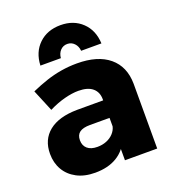

<svg xmlns="http://www.w3.org/2000/svg" viewBox="-139 -865 879 979"><g transform="rotate(-20 300.5 -376.0)"><path d="M268 -230Q230 -230 211.5 -216.5Q193 -203 193 -174Q193 -145 212 -128.5Q231 -112 266 -112Q293 -112 315.5 -121Q338 -130 353.5 -146.5Q369 -163 374 -184L399 -105Q377 -50 329 -21Q281 8 211 8Q153 8 111.5 -14Q70 -36 48 -74Q26 -112 26 -161Q26 -238 79.5 -281Q133 -324 233 -325H391V-230ZM374 -331Q374 -370 348 -392Q322 -414 271 -414Q237 -414 195 -403Q153 -392 109 -370L60 -488Q103 -507 143.5 -520.5Q184 -534 226 -541Q268 -548 312 -548Q425 -548 486.5 -496.5Q548 -445 549 -352V0H374ZM245 -601H134Q137 -673 182.5 -716.5Q228 -760 300 -760Q371 -760 416.5 -716.5Q462 -673 465 -601H355Q353 -626 337.5 -642Q322 -658 300 -658Q277 -658 262 -642Q247 -626 245 -601Z"/></g></svg>

Font: Alexandria
Style: Bold
Weight: 700
Designer: Mohamed Gaber
Foundry: Kief Type Foundry
Version: Version 5.100